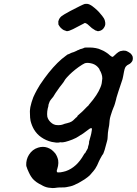

<svg xmlns="http://www.w3.org/2000/svg" viewBox="-20 -712 694 974"><path d="M416 -471Q420 -471 434 -471Q451 -471 466 -468Q480 -466 496 -458Q506 -454 512 -450Q516 -447 520 -445Q527 -441 539 -430Q548 -422 553 -424Q554 -424 562 -432Q572 -442 581 -448Q592 -454 592 -453Q593 -453 598 -454Q604 -456 611 -455Q617 -455 622 -453Q627 -451 630 -449Q632 -448 635 -446Q643 -442 649 -433Q654 -426 654 -417Q654 -410 653 -407Q651 -400 644 -393Q639 -388 631.5 -384.5Q624 -381 622 -378Q618 -375 615 -369Q612 -363 609 -348Q608 -340 605 -326.5Q602 -313 601.5 -310.5Q601 -308 599 -303Q591 -281 580 -246Q573 -226 571 -217Q570 -211 569 -208Q567 -203 563 -186Q560 -177 559 -174Q558 -172 556 -167Q554 -162 549 -149Q539 -119 538 -113Q537 -108 536 -100.5Q535 -93 535 -89Q535 -80 530 -56Q527 -42 526 -15Q526 -6 523 4Q518 25 511 48Q504 70 501 72Q500 73 498 76Q492 88 488 94Q485 99 482 106Q473 129 463 144Q453 158 446 165Q434 180 430 182Q427 185 424 187Q412 197 389 210Q384 213 382 214Q376 218 366 222Q362 224 358 226Q347 231 338 233Q336 233 328.5 235Q321 237 316 237.5Q311 238 308 238.5Q305 239 289 239Q273 239 269 240Q257 242 247 242Q240 242 226 240Q207 237 188 225Q182 222 178 220Q165 213 153 202Q145 195 138 184Q133 177 126 162Q122 152 121 150.5Q120 149 120 148.5Q120 148 118.5 145Q117 142 117 140L114 132L113 126Q112 97 127 73Q144 46 173 37Q198 29 221 37Q234 42 242 48Q253 57 261 67Q271 82 275 100Q276 107 276 115Q276 128 270 147Q268 151 268 155Q268 159 269 161Q273 164 288 162Q301 160 314 156Q369 137 405 73Q409 66 409 66Q410 68 413 63Q413 62 414 61Q416 56 416.5 56Q417 56 418.5 53Q420 50 421 48Q424 45 426 38Q426 35 427 31.5Q428 28 428.5 26.5Q429 25 430.5 20Q432 15 432 12V10Q431 10 431 10Q433 3 437 -12Q439 -19 440.5 -24.5Q442 -30 443 -35Q444 -41 445 -47Q447 -56 446 -59.5Q445 -63 441 -62Q436 -61 425 -52Q398 -31 386 -25Q382 -23 380 -21Q369 -13 347 -4Q306 12 290 10Q284 9 283 10Q283 10 280 11Q266 13 243 8Q213 1 189 -16Q167 -31 152 -56Q141 -75 135 -99Q132 -114 132 -134Q131 -150 132.5 -158Q134 -166 134 -169Q139 -193 149 -219Q157 -237 168 -257Q183 -284 196 -301Q197 -303 205 -314Q214 -327 227 -343Q273 -400 314 -429Q324 -437 326 -437Q327 -437 328 -437Q329 -437 333 -439.5Q337 -442 340 -443Q343 -444 345 -445Q347 -446 348 -446Q349 -446 350.5 -446.5Q352 -447 358 -449.5Q364 -452 367 -453.5Q370 -455 370 -455Q370 -455 371.5 -456Q373 -457 375 -457.5Q377 -458 378 -458.5Q379 -459 383.5 -461Q388 -463 388 -463L396 -465Q401 -467 403 -467.5Q405 -468 405 -468.5Q405 -469 408 -470Q411 -471 416 -471ZM441 -391Q422 -395 410 -391Q399 -386 379 -372Q343 -346 319 -319Q310 -309 307 -303Q305 -298 293 -283Q287 -276 282 -269Q278 -264 275 -259Q261 -240 250 -221Q248 -218 245 -215Q242 -212 240.5 -209.5Q239 -207 237 -205Q232 -199 230 -192Q225 -181 225 -172Q224 -169 222 -161Q219 -147 219 -133Q219 -124 220 -120Q224 -104 237 -92Q244 -85 253 -81Q261 -77 276 -77Q285 -77 289 -78Q299 -80 308 -84Q313 -86 316 -86Q319 -86 322 -87.5Q325 -89 326.5 -89Q328 -89 330.5 -90Q333 -91 333.5 -91Q334 -91 335.5 -92Q337 -93 338 -93Q344 -95 352 -102Q354 -104 356.5 -106.5Q359 -109 361.5 -111Q364 -113 363.5 -113.5Q363 -114 367 -116Q374 -122 373 -123Q372 -124 376 -127Q400 -147 422 -171Q427 -176 428 -176Q429 -176 429 -178Q429 -179 433 -183Q475 -231 490 -270Q494 -279 496 -289.5Q498 -300 499 -314Q499 -326 495 -337Q491 -349 486 -356Q484 -358 485 -359Q486 -360 481 -366Q479 -368 479 -368.5Q479 -369 474 -374Q461 -387 441 -391ZM410 -692Q418 -693 426 -692Q434 -690 442 -685Q445 -683 448 -681Q459 -673 473 -660Q478 -655 481.5 -651.5Q485 -648 487 -645Q489 -642 498 -632Q509 -619 512 -607Q515 -596 514 -588Q513 -580 509 -574Q504 -565 498 -561Q491 -556 484 -555Q483 -554 480.5 -554Q478 -554 475.5 -554Q473 -554 473 -554.5Q473 -555 470 -556Q464 -557 462 -559Q462 -559 459 -561Q447 -567 432 -582Q423 -591 416 -594Q409 -597 404 -592Q401 -590 396 -588Q381 -580 373 -576Q363 -570 350 -564Q337 -558 331 -556Q320 -553 318 -554Q317 -555 311.5 -556.5Q306 -558 304 -559Q299 -561 289 -570Q284 -575 279 -583Q278 -586 277 -586Q276 -586 276 -597Q275 -604 277 -607Q280 -619 291 -629Q299 -636 336 -656Q399 -689 410 -692Z"/></svg>

Font: TT2020 Style E
Style: Italic
Weight: 400
Italic angle: -15°
Version: Version 0.2.000